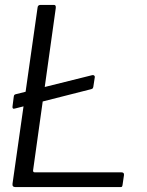

<svg xmlns="http://www.w3.org/2000/svg" viewBox="-20 -762 599 782"><path d="M360 -408Q359 -404 358 -402.5Q357 -401 352 -399L41 -320Q35 -318 32.5 -320.5Q30 -323 31 -329L36 -368Q37 -374 38.5 -375.5Q40 -377 43 -378L356 -456Q361 -457 364 -454Q367 -451 366 -447ZM133 -731Q134 -742 145 -742H200Q209 -742 207 -728L115 -70Q113 -60 122 -60H475Q486 -60 485 -49L479 -8Q478 -3 476.5 -1.5Q475 0 470 0H43Q29 0 31 -14L133 -731Z"/></svg>

Font: Libre Franklin Light
Style: Italic
Weight: 300
Italic angle: -8°
Designer: Pablo Impallari, Rodrigo Fuenzalida, Nhung Nguyen
Foundry: Impallari Type
Version: Version 3.000